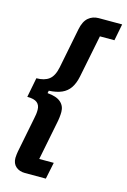

<svg xmlns="http://www.w3.org/2000/svg" viewBox="-134 -822 675 1022"><g transform="rotate(15 203.5 -311.0)"><path d="M227 138H112Q81 138 61.5 121Q42 104 42 73Q42 64 43.5 53.5Q45 43 46 37L84 -155Q87 -169 88.5 -180Q90 -191 90 -204Q90 -230 73.5 -243.5Q57 -257 19 -257L40 -365Q84 -365 109.5 -384.5Q135 -404 145 -453L189 -675Q198 -720 221.5 -740Q245 -760 278 -760H407L389 -668H309L262 -434Q254 -395 237 -370Q220 -345 191.5 -332.5Q163 -320 121 -318L118 -304Q168 -300 191.5 -279.5Q215 -259 215 -226Q215 -212 213 -195Q211 -178 207 -160L166 46H246Z"/></g></svg>

Font: IBM Plex Sans Condensed
Style: Bold Italic
Weight: 700
Width: 3
Italic angle: -11.31°
Designer: Mike Abbink, Paul van der Laan, Pieter van Rosmalen
Foundry: Bold Monday
Version: Version 3.201